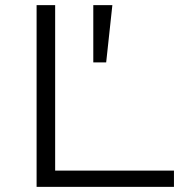

<svg xmlns="http://www.w3.org/2000/svg" viewBox="-20 -725 717 745"><path d="M122 0V-705H194V-63H655V0ZM342 -483V-705H416L392 -483Z"/></svg>

Font: Nunito Sans 10pt Expanded Light
Style: Regular
Weight: 300
Width: 7
Designer: Vernon Adams
Foundry: Vernon Adams
Version: Version 3.101;gftools[0.9.27]